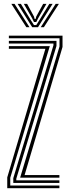

<svg xmlns="http://www.w3.org/2000/svg" viewBox="-20 -987 366 1007"><path d="M85.6 -55.1 292.1 -743.2V-786.2H26.5V-800H307.9V-740.7L109 -68.8H291.5V-55.1ZM18 0V-56.5L218.1 -731.2H26.5V-744.9H241.1L33.8 -54.7V-13.8H291.5V0ZM49.7 -27.5V-52.6L260.4 -749.6V-758.7H26.5V-772.5H276.2V-746L65.5 -50.1V-41.3H291.5V-27.5ZM39.4 -966.8H56.2L134.6 -844.4H118.1ZM72.3 -966.8H89.5L142.7 -879.6L158.3 -855.4H170.2L185.6 -879.6L238.7 -966.8H255.9L179.4 -844.4H148.9ZM105 -966.8H122.1L158.2 -900.3L161.6 -887.6H166.9L170.1 -900.3L206.5 -966.8H223.7L180.3 -891.6L170.3 -871.5H158.2L148.3 -891.6ZM272.1 -966.8H288.9L210.2 -844.4H193.7Z"/></svg>

Font: Big Shoulders Inline Text Thin
Style: Regular
Weight: 100
Designer: Patric King
Foundry: XO Type Co
Version: Version 2.002